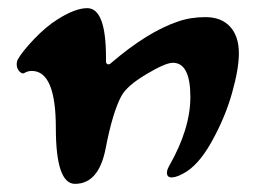

<svg xmlns="http://www.w3.org/2000/svg" viewBox="-20 -436 646 471"><path d="M164 15Q117 15 117 -122Q117 -262 58 -262Q48 -262 40 -257Q35 -254 29 -259.5Q23 -265 21.5 -273Q20 -281 23 -289Q34 -309 63.5 -340Q93 -371 122 -389Q165 -416 194 -416Q240 -416 240 -295V-286Q240 -280 244 -278.5Q248 -277 252 -281Q342 -358 416 -383Q447 -394 484 -394Q523 -394 544.5 -370.5Q566 -347 566 -305Q566 -267 549 -207Q532 -147 499 -88Q466 -29 429 -10Q418 -4 410 -2Q394 2 390.5 -6.5Q387 -15 395 -29Q447 -120 447 -198Q447 -282 404 -282Q386 -282 339 -254Q292 -226 278 -201Q256 -160 239 -71Q222 15 164 15Z"/></svg>

Font: Joscelyn
Style: Regular
Weight: 400
Designer: Peter S. Baker
Version: Version 1.012